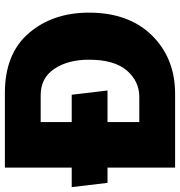

<svg xmlns="http://www.w3.org/2000/svg" viewBox="4 -724 720 767"><g transform="rotate(-90 363.5 -340.0)"><path d="M0 -413H78V-680H376Q533 -680 615 -584.5Q697 -489 697 -344Q697 -185 606 -92.5Q515 0 372 0H78V-270H17ZM367 -537H260V-413H369L386 -270H260V-143H360Q423 -143 466 -193Q509 -243 509 -344Q509 -428 472.5 -482.5Q436 -537 367 -537Z"/></g></svg>

Font: Palanquin Dark
Style: Bold
Weight: 700
Designer: Pria Ravichandran
Version: Version 1.000